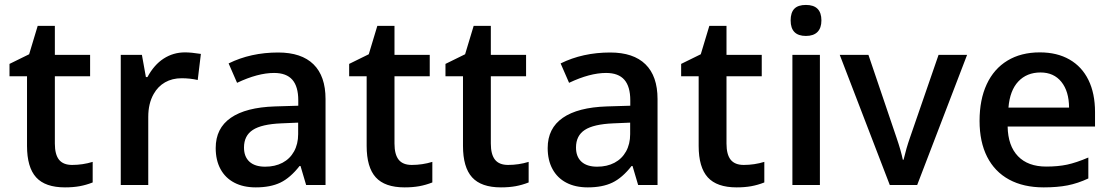

<svg xmlns="http://www.w3.org/2000/svg" viewBox="-20 -769 4619 798"><path d="M92.3 -162.6V-452.1H19.5V-503.4L101.1 -543.5L136.7 -661.6H208V-541H354.5V-452.1H208V-172.4Q208 -127 225.3 -105.2Q242.7 -83.5 279.8 -83.5Q323.7 -83.5 365.2 -96.2V-10.7Q337.9 0 310.8 4.9Q283.7 9.8 250 9.8Q168 9.8 130.1 -32Q92.3 -73.7 92.3 -162.6Z M481.9 -541H569.8L586.4 -448.7H592.8Q620.6 -500 660.4 -525.6Q700.2 -551.3 749 -551.3Q774.4 -551.3 814.9 -544.9L801.8 -436.5Q770 -443.8 734.9 -443.8Q695.8 -443.8 666 -426.8Q636.2 -409.7 618.7 -378.4Q596.2 -338.9 596.2 -283.2V0H481.9Z M1252.4 0 1229 -79.1H1225.1Q1186.5 -29.8 1145.3 -10Q1104 9.8 1043 9.8Q991.2 9.8 953.9 -9.8Q916.5 -29.3 896.5 -66.2Q876.5 -103 876.5 -153.8Q876.5 -235.8 939.2 -279.3Q1002 -322.8 1123 -326.7L1219.7 -329.6V-352.1Q1219.7 -409.2 1195.1 -437.5Q1170.4 -465.8 1119.1 -465.8Q1051.8 -465.8 965.3 -424.8L930.2 -505.4Q1022 -550.8 1136.2 -550.8Q1232.9 -550.8 1283 -501.7Q1333 -452.6 1333 -357.4V0ZM1219.2 -211.4V-259.3L1148.9 -256.3Q1067.4 -252.9 1030.8 -229Q994.1 -205.1 994.1 -155.8Q994.1 -117.7 1016.8 -96.9Q1039.6 -76.2 1082 -76.2Q1123 -76.2 1154.1 -92.5Q1185.1 -108.9 1202.1 -139.6Q1219.2 -170.4 1219.2 -211.4Z M1503.9 -162.6V-452.1H1431.2V-503.4L1512.7 -543.5L1548.3 -661.6H1619.6V-541H1766.1V-452.1H1619.6V-172.4Q1619.6 -127 1637 -105.2Q1654.3 -83.5 1691.4 -83.5Q1735.4 -83.5 1776.9 -96.2V-10.7Q1749.5 0 1722.4 4.9Q1695.3 9.8 1661.6 9.8Q1579.6 9.8 1541.7 -32Q1503.9 -73.7 1503.9 -162.6Z M1904.3 -162.6V-452.1H1831.5V-503.4L1913.1 -543.5L1948.7 -661.6H2020V-541H2166.5V-452.1H2020V-172.4Q2020 -127 2037.4 -105.2Q2054.7 -83.5 2091.8 -83.5Q2135.7 -83.5 2177.2 -96.2V-10.7Q2149.9 0 2122.8 4.9Q2095.7 9.8 2062 9.8Q1980 9.8 1942.1 -32Q1904.3 -73.7 1904.3 -162.6Z M2632.3 0 2608.9 -79.1H2605Q2566.4 -29.8 2525.1 -10Q2483.9 9.8 2422.9 9.8Q2371.1 9.8 2333.7 -9.8Q2296.4 -29.3 2276.4 -66.2Q2256.3 -103 2256.3 -153.8Q2256.3 -235.8 2319.1 -279.3Q2381.8 -322.8 2502.9 -326.7L2599.6 -329.6V-352.1Q2599.6 -409.2 2575 -437.5Q2550.3 -465.8 2499 -465.8Q2431.6 -465.8 2345.2 -424.8L2310.1 -505.4Q2401.9 -550.8 2516.1 -550.8Q2612.8 -550.8 2662.8 -501.7Q2712.9 -452.6 2712.9 -357.4V0ZM2599.1 -211.4V-259.3L2528.8 -256.3Q2447.3 -252.9 2410.6 -229Q2374 -205.1 2374 -155.8Q2374 -117.7 2396.7 -96.9Q2419.4 -76.2 2461.9 -76.2Q2502.9 -76.2 2533.9 -92.5Q2564.9 -108.9 2582 -139.6Q2599.1 -170.4 2599.1 -211.4Z M2883.8 -162.6V-452.1H2811V-503.4L2892.6 -543.5L2928.2 -661.6H2999.5V-541H3146V-452.1H2999.5V-172.4Q2999.5 -127 3016.8 -105.2Q3034.2 -83.5 3071.3 -83.5Q3115.2 -83.5 3156.7 -96.2V-10.7Q3129.4 0 3102.3 4.9Q3075.2 9.8 3041.5 9.8Q2959.5 9.8 2921.6 -32Q2883.8 -73.7 2883.8 -162.6Z M3387.7 0H3273.4V-541H3387.7ZM3266.1 -684.1Q3266.1 -716.8 3281.5 -732.7Q3296.9 -748.5 3329.6 -748.5Q3394 -748.5 3394 -684.1Q3394 -652.8 3377.7 -636.2Q3361.3 -619.6 3329.6 -619.6Q3266.1 -619.6 3266.1 -684.1Z M3470.2 -541H3589.4L3706.5 -195.8Q3724.6 -143.1 3732.4 -105H3735.4Q3746.6 -152.8 3761.7 -195.8L3880.9 -541H3999.5L3792 0H3678.2Z M4051.3 -266.6Q4051.3 -355 4081.1 -418.9Q4110.8 -482.9 4167.2 -517.1Q4223.6 -551.3 4301.8 -551.3Q4373.5 -551.3 4425 -521.7Q4476.6 -492.2 4503.9 -436.5Q4531.2 -380.9 4531.2 -303.2V-243.2H4168Q4169.4 -163.1 4210.9 -119.9Q4252.4 -76.7 4328.6 -76.7Q4377 -76.7 4415 -84.7Q4453.1 -92.8 4503.4 -114.3V-27.3Q4459.5 -6.8 4417 1.5Q4374.5 9.8 4317.9 9.8Q4233.9 9.8 4174.1 -22.7Q4114.3 -55.2 4082.8 -117.2Q4051.3 -179.2 4051.3 -266.6ZM4304.7 -467.8Q4247.6 -467.8 4212.4 -430.4Q4177.2 -393.1 4171.4 -321.8H4423.3Q4422.9 -389.6 4391.4 -428.7Q4359.9 -467.8 4304.7 -467.8Z"/></svg>

Font: Viking Open Sans Light
Style: Bold
Weight: 600
Foundry: Ascender Corporation
Version: Version 2.001